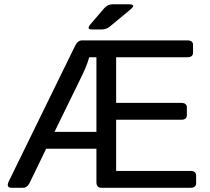

<svg xmlns="http://www.w3.org/2000/svg" viewBox="-20 -892 996 912"><path d="M416.5 -752Q388.7 -752 410.6 -777.8L475.6 -853.5Q491.2 -871.6 515.1 -871.6H591.8Q629.4 -871.6 598.6 -846.2L502 -766.1Q484.9 -752 462.4 -752ZM35.6 0Q6.8 0 22.5 -32.2L336.9 -674.8Q349.1 -700.2 370.1 -700.2H870.1Q897 -700.2 897 -678.2V-642.1Q897 -620.1 870.1 -620.1H531.7V-403.3H840.8Q867.7 -403.3 867.7 -381.3V-345.2Q867.7 -323.2 840.8 -323.2H531.7V-80.1H884.8Q911.6 -80.1 911.6 -58.1V-22Q911.6 0 884.8 0H462.4Q438 0 438 -26.9V-185.5H199.2L121.1 -23.9Q109.4 0 87.9 0ZM238.8 -265.6H438V-620.1H403.8Q395.5 -591.3 385.5 -568.1Q375.5 -544.9 360.4 -514.2Z"/></svg>

Font: Istok
Style: Regular
Weight: 500
Designer: Andrey V. Panov
Foundry: Andrey V. Panov
Version: Version 1.0.3